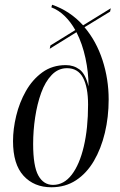

<svg xmlns="http://www.w3.org/2000/svg" viewBox="-20 -781 506 811"><path d="M197 10Q124 10 79.5 -38.5Q35 -87 35 -185Q35 -236 48.5 -292Q62 -348 89.5 -396.5Q117 -445 159 -475.5Q201 -506 258 -506Q291 -506 316 -487.5Q341 -469 354 -416Q354 -475 341 -535.5Q328 -596 303 -645L190 -575L193 -589L298 -654Q279 -688 253.5 -713Q228 -738 197 -750L200 -761Q238 -748 271 -726Q304 -704 331 -674L448 -746L445 -732L337 -666Q387 -607 413 -527Q439 -447 439 -361Q439 -287 423 -220Q407 -153 376.5 -101Q346 -49 301 -19.5Q256 10 197 10ZM204 0Q250 0 283 -43Q316 -86 334 -162.5Q352 -239 352 -339Q352 -413 330.5 -453Q309 -493 263 -493Q226 -493 198.5 -464.5Q171 -436 154 -389Q137 -342 128.5 -285.5Q120 -229 120 -173Q120 -79 142 -39.5Q164 0 204 0Z"/></svg>

Font: Noto Serif Display ExtraCondensed
Style: Italic
Weight: 400
Width: 2
Italic angle: -12°
Designer: Monotype Design Team
Foundry: Monotype Imaging Inc.
Version: Version 2.009